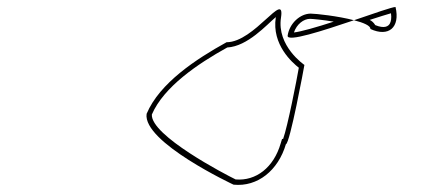

<svg xmlns="http://www.w3.org/2000/svg" viewBox="-20 -456 1213 550"><path d="M400 -130C388 -49 649 73 649 73C718 80 777 32 799 -43C810 -43 851 -263 852 -270C852 -270 772 -324 785 -406C797 -486 709 -335 629 -335C542 -287 437 -218 400 -130ZM415 -128C449 -207 546 -273 631 -320C689 -323 744 -385 770 -407V-406C758 -328 818 -276 836 -262C830 -227 804 -94 791 -58H788L784 -45C764 24 713 63 655 58C626 44 411 -68 415 -128ZM804 -354C801 -334 905 -368 994 -398C949 -410 884 -417 870 -417C840 -417 809 -389 804 -354ZM822 -363C830 -387 850 -402 868 -402C875 -402 906 -399 936 -394C887 -378 841 -365 822 -363ZM994 -398C1022 -391 1042 -382 1041 -373C1093 -349 1127 -377 1113 -436C1104 -436 1052 -418 994 -398ZM1039 -399C1066 -408 1087 -414 1100 -418C1102 -404 1100 -395 1097 -389C1093 -381 1082 -373 1055 -384C1050 -392 1045 -396 1039 -399Z"/></svg>

Font: Ampere
Style: OuLnIta
Weight: 400
Version: Version 1